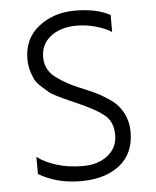

<svg xmlns="http://www.w3.org/2000/svg" viewBox="-51 -723 628 774"><g transform="rotate(-5 263.5 -336.5)"><path d="M462 -174Q462 -86 403 -39.5Q344 7 246 7Q148 7 75 -37V-106Q105 -83 152.5 -68Q200 -53 260 -53Q320 -53 359.5 -84Q399 -115 399 -166Q399 -217 369 -244Q336 -274 247 -312Q164 -348 147.5 -362Q131 -376 115 -391Q99 -406 92 -421Q73 -462 73 -500Q73 -585 134 -632.5Q195 -680 281 -680Q367 -680 423 -650V-581Q399 -597 360 -608Q321 -619 284 -619Q217 -619 177 -587.5Q137 -556 137 -504Q137 -450 183 -418Q220 -391 269 -370.5Q318 -350 336 -341.5Q354 -333 382 -315Q410 -297 424 -280Q462 -234 462 -174Z"/></g></svg>

Font: Hind Mysuru Light
Style: Regular
Weight: 300
Designer: Manushi Parikh, Hitesh Malaviya
Foundry: Indian Type Foundry
Version: Version 0.703;PS 1.0;hotconv 1.0.86;makeotf.lib2.5.63406